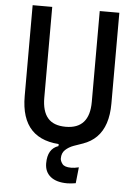

<svg xmlns="http://www.w3.org/2000/svg" viewBox="-60 -738 706 991"><g transform="rotate(5 293.0 -243.0)"><path d="M326.2 207Q270 207 239.5 182.4Q209 157.7 209 113.3Q209 38.1 264.6 19.5V-14.6L372.1 -19.5L393.6 -6.3Q368.2 2 342.5 11.5Q316.9 21 299.6 37.4Q282.2 53.7 282.2 82Q282.2 94.7 293.5 109.9Q304.7 125 338.9 125Q347.2 125 356.9 123.8Q366.7 122.6 378.9 119.6L370.1 202.6Q357.9 204.6 346.9 205.8Q335.9 207 326.2 207ZM291 9.8Q68.4 9.8 68.4 -222.7V-693.4H169.9V-222.7Q169.9 -153.3 199.7 -118.2Q229.5 -83 293 -83Q416 -83 416 -222.7V-693.4H517.6V-222.7Q517.6 -106.4 460 -48.3Q402.3 9.8 291 9.8Z"/></g></svg>

Font: Cascadia Code
Style: Regular
Weight: 400
Designer: Aaron Bell
Foundry: Saja Typeworks
Version: Version 2404.023